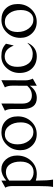

<svg xmlns="http://www.w3.org/2000/svg" viewBox="1013 -1574 816 2883"><g transform="rotate(-90 1421.5 -132.0)"><path d="M56 256Q70 206 70 25V-347Q70 -430 45 -460L152 -520V-446Q235 -520 324 -520Q409 -520 468.5 -453Q528 -386 528 -284Q528 -159 449 -73.5Q370 12 246 12Q197 12 152 -3V25Q152 178 167 256ZM152 -89Q201 -36 278 -36Q351 -36 394 -88Q437 -140 437 -234Q437 -333 395.5 -392.5Q354 -452 279 -452Q210 -452 152 -402Z M848 11Q744 11 676 -59.5Q608 -130 608 -234Q608 -354 686 -436.5Q764 -519 878 -519Q987 -519 1051.5 -452Q1116 -385 1116 -274Q1116 -153 1039 -71Q962 11 848 11ZM881 -39Q947 -39 986.5 -90.5Q1026 -142 1026 -229Q1026 -335 976 -401.5Q926 -468 846 -468Q778 -468 737 -416Q696 -364 696 -277Q696 -177 749.5 -108Q803 -39 881 -39Z M1657 -161Q1657 -100 1683 -48L1576 12V-92Q1504 12 1393 12Q1227 12 1227 -199V-354Q1227 -426 1201 -467L1309 -520L1308 -206Q1308 -64 1428 -62Q1514 -61 1576 -132L1577 -354Q1577 -426 1551 -467L1659 -520Z M2178 -337Q2148 -410 2108 -440Q2068 -470 2014 -470Q1950 -470 1905 -422Q1860 -374 1860 -278Q1860 -177 1909.5 -113Q1959 -49 2054 -49Q2143 -49 2217 -127L2220 -125Q2155 12 2019 12Q1906 12 1837 -58.5Q1768 -129 1768 -248Q1768 -357 1839.5 -438.5Q1911 -520 2016 -520Q2081 -520 2124.5 -504Q2168 -488 2207 -451L2181 -337Z M2535 11Q2431 11 2363 -59.5Q2295 -130 2295 -234Q2295 -354 2373 -436.5Q2451 -519 2565 -519Q2674 -519 2738.5 -452Q2803 -385 2803 -274Q2803 -153 2726 -71Q2649 11 2535 11ZM2568 -39Q2634 -39 2673.5 -90.5Q2713 -142 2713 -229Q2713 -335 2663 -401.5Q2613 -468 2533 -468Q2465 -468 2424 -416Q2383 -364 2383 -277Q2383 -177 2436.5 -108Q2490 -39 2568 -39Z"/></g></svg>

Font: Coconat
Style: Regular
Weight: 400
Designer: Sara Lavazza
Foundry: Collletttivo
Version: Version 1.000;Glyphs 3.2 (3217)